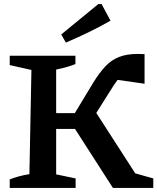

<svg xmlns="http://www.w3.org/2000/svg" viewBox="-20 -927 776 947"><path d="M28 0V-42Q73 -60 125 -68L135 -582L28 -606V-652H352V-611Q309 -594 257 -584V-369H349L441 -521Q470 -568 499.5 -599.5Q529 -631 567 -646Q605 -661 660 -661Q676 -661 693 -660V-514L560 -533Q552 -522 543 -509Q534 -496 525 -481L455 -370L647 -72L736 -47V0H537L350 -291H257V-67L353 -47V0ZM305 -717 282 -757 465 -907H481L525 -825Q471 -794 416 -767.5Q361 -741 305 -717Z"/></svg>

Font: Piazzolla SemiBold
Style: Regular
Weight: 600
Designer: Juan Pablo del Peral
Foundry: Huerta Tipografica
Version: Version 1.330